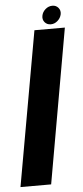

<svg xmlns="http://www.w3.org/2000/svg" viewBox="-97 -805 363 836"><g transform="rotate(-5 84.5 -387.0)"><path d="M-42 0 78 -675H211L92 0ZM151.5 -694.5Q135 -694.5 125 -706.2Q115 -718 118 -734.5Q121 -751 134.5 -762.8Q148 -774.5 165 -774.5Q181 -774.5 191 -762.8Q201 -751 198 -734.5Q194.5 -718 181.2 -706.2Q168 -694.5 151.5 -694.5Z"/></g></svg>

Font: Anybody UltraCondensed Regular
Style: Bold Italic
Weight: 700
Width: 1
Italic angle: -10°
Designer: Tyler Finck
Foundry: Etcetera Type Company
Version: Version 1.010; ttfautohint (v1.8.3) -l 8 -r 50 -G 200 -x 14 